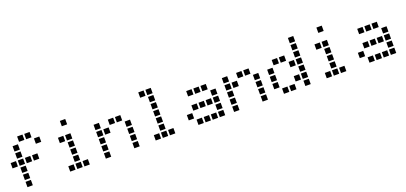

<svg xmlns="http://www.w3.org/2000/svg" viewBox="22 -1617 5356 2532"><g transform="rotate(-20 2700.0 -350.5)"><path d="M214 -688Q213 -688 213 -688Q213 -688 213 -687V-614Q213 -613 213 -613Q213 -613 214 -613H287Q288 -613 288 -613Q288 -613 288 -614V-687Q288 -688 288 -688Q288 -688 287 -688ZM314 -688Q313 -688 313 -688Q313 -688 313 -687V-614Q313 -613 313 -613Q313 -613 314 -613H387Q388 -613 388 -613Q388 -613 388 -614V-687Q388 -688 388 -688Q388 -688 387 -688ZM114 -588Q113 -588 113 -588Q113 -588 113 -587V-514Q113 -513 113 -513Q113 -513 114 -513H187Q188 -513 188 -513Q188 -513 188 -514V-587Q188 -588 188 -588Q188 -588 187 -588ZM414 -588Q413 -588 413 -588Q413 -588 413 -587V-514Q413 -513 413 -513Q413 -513 414 -513H487Q488 -513 488 -513Q488 -513 488 -514V-587Q488 -588 488 -588Q488 -588 487 -588ZM114 -488Q113 -488 113 -488Q113 -488 113 -487V-414Q113 -413 113 -413Q113 -413 114 -413H187Q188 -413 188 -413Q188 -413 188 -414V-487Q188 -488 188 -488Q188 -488 187 -488ZM14 -388Q13 -388 13 -388Q13 -388 13 -387V-314Q13 -313 13 -313Q13 -313 14 -313H87Q88 -313 88 -313Q88 -313 88 -314V-387Q88 -388 88 -388Q88 -388 87 -388ZM114 -388Q113 -388 113 -388Q113 -388 113 -387V-314Q113 -313 113 -313Q113 -313 114 -313H187Q188 -313 188 -313Q188 -313 188 -314V-387Q188 -388 188 -388Q188 -388 187 -388ZM214 -388Q213 -388 213 -388Q213 -388 213 -387V-314Q213 -313 213 -313Q213 -313 214 -313H287Q288 -313 288 -313Q288 -313 288 -314V-387Q288 -388 288 -388Q288 -388 287 -388ZM314 -388Q313 -388 313 -388Q313 -388 313 -387V-314Q313 -313 313 -313Q313 -313 314 -313H387Q388 -313 388 -313Q388 -313 388 -314V-387Q388 -388 388 -388Q388 -388 387 -388ZM114 -288Q113 -288 113 -288Q113 -288 113 -287V-214Q113 -213 113 -213Q113 -213 114 -213H187Q188 -213 188 -213Q188 -213 188 -214V-287Q188 -288 188 -288Q188 -288 187 -288ZM114 -188Q113 -188 113 -188Q113 -188 113 -187V-114Q113 -113 113 -113Q113 -113 114 -113H187Q188 -113 188 -113Q188 -113 188 -114V-187Q188 -188 188 -188Q188 -188 187 -188ZM114 -88Q113 -88 113 -88Q113 -88 113 -87V-14Q113 -13 113 -13Q113 -13 114 -13H187Q188 -13 188 -13Q188 -13 188 -14V-87Q188 -88 188 -88Q188 -88 187 -88Z M814 -688Q813 -688 813 -688Q813 -688 813 -687V-614Q813 -613 813 -613Q813 -613 814 -613H887Q888 -613 888 -613Q888 -613 888 -614V-687Q888 -688 888 -688Q888 -688 887 -688ZM714 -488Q713 -488 713 -488Q713 -488 713 -487V-414Q713 -413 713 -413Q713 -413 714 -413H787Q788 -413 788 -413Q788 -413 788 -414V-487Q788 -488 788 -488Q788 -488 787 -488ZM814 -488Q813 -488 813 -488Q813 -488 813 -487V-414Q813 -413 813 -413Q813 -413 814 -413H887Q888 -413 888 -413Q888 -413 888 -414V-487Q888 -488 888 -488Q888 -488 887 -488ZM814 -388Q813 -388 813 -388Q813 -388 813 -387V-314Q813 -313 813 -313Q813 -313 814 -313H887Q888 -313 888 -313Q888 -313 888 -314V-387Q888 -388 888 -388Q888 -388 887 -388ZM814 -288Q813 -288 813 -288Q813 -288 813 -287V-214Q813 -213 813 -213Q813 -213 814 -213H887Q888 -213 888 -213Q888 -213 888 -214V-287Q888 -288 888 -288Q888 -288 887 -288ZM814 -188Q813 -188 813 -188Q813 -188 813 -187V-114Q813 -113 813 -113Q813 -113 814 -113H887Q888 -113 888 -113Q888 -113 888 -114V-187Q888 -188 888 -188Q888 -188 887 -188ZM714 -88Q713 -88 713 -88Q713 -88 713 -87V-14Q713 -13 713 -13Q713 -13 714 -13H787Q788 -13 788 -13Q788 -13 788 -14V-87Q788 -88 788 -88Q788 -88 787 -88ZM814 -88Q813 -88 813 -88Q813 -88 813 -87V-14Q813 -13 813 -13Q813 -13 814 -13H887Q888 -13 888 -13Q888 -13 888 -14V-87Q888 -88 888 -88Q888 -88 887 -88ZM914 -88Q913 -88 913 -88Q913 -88 913 -87V-14Q913 -13 913 -13Q913 -13 914 -13H987Q988 -13 988 -13Q988 -13 988 -14V-87Q988 -88 988 -88Q988 -88 987 -88Z M1214 -488Q1213 -488 1213 -488Q1213 -488 1213 -487V-414Q1213 -413 1213 -413Q1213 -413 1214 -413H1287Q1288 -413 1288 -413Q1288 -413 1288 -414V-487Q1288 -488 1288 -488Q1288 -488 1287 -488ZM1414 -488Q1413 -488 1413 -488Q1413 -488 1413 -487V-414Q1413 -413 1413 -413Q1413 -413 1414 -413H1487Q1488 -413 1488 -413Q1488 -413 1488 -414V-487Q1488 -488 1488 -488Q1488 -488 1487 -488ZM1514 -488Q1513 -488 1513 -488Q1513 -488 1513 -487V-414Q1513 -413 1513 -413Q1513 -413 1514 -413H1587Q1588 -413 1588 -413Q1588 -413 1588 -414V-487Q1588 -488 1588 -488Q1588 -488 1587 -488ZM1214 -388Q1213 -388 1213 -388Q1213 -388 1213 -387V-314Q1213 -313 1213 -313Q1213 -313 1214 -313H1287Q1288 -313 1288 -313Q1288 -313 1288 -314V-387Q1288 -388 1288 -388Q1288 -388 1287 -388ZM1314 -388Q1313 -388 1313 -388Q1313 -388 1313 -387V-314Q1313 -313 1313 -313Q1313 -313 1314 -313H1387Q1388 -313 1388 -313Q1388 -313 1388 -314V-387Q1388 -388 1388 -388Q1388 -388 1387 -388ZM1614 -388Q1613 -388 1613 -388Q1613 -388 1613 -387V-314Q1613 -313 1613 -313Q1613 -313 1614 -313H1687Q1688 -313 1688 -313Q1688 -313 1688 -314V-387Q1688 -388 1688 -388Q1688 -388 1687 -388ZM1214 -288Q1213 -288 1213 -288Q1213 -288 1213 -287V-214Q1213 -213 1213 -213Q1213 -213 1214 -213H1287Q1288 -213 1288 -213Q1288 -213 1288 -214V-287Q1288 -288 1288 -288Q1288 -288 1287 -288ZM1614 -288Q1613 -288 1613 -288Q1613 -288 1613 -287V-214Q1613 -213 1613 -213Q1613 -213 1614 -213H1687Q1688 -213 1688 -213Q1688 -213 1688 -214V-287Q1688 -288 1688 -288Q1688 -288 1687 -288ZM1214 -188Q1213 -188 1213 -188Q1213 -188 1213 -187V-114Q1213 -113 1213 -113Q1213 -113 1214 -113H1287Q1288 -113 1288 -113Q1288 -113 1288 -114V-187Q1288 -188 1288 -188Q1288 -188 1287 -188ZM1614 -188Q1613 -188 1613 -188Q1613 -188 1613 -187V-114Q1613 -113 1613 -113Q1613 -113 1614 -113H1687Q1688 -113 1688 -113Q1688 -113 1688 -114V-187Q1688 -188 1688 -188Q1688 -188 1687 -188ZM1214 -88Q1213 -88 1213 -88Q1213 -88 1213 -87V-14Q1213 -13 1213 -13Q1213 -13 1214 -13H1287Q1288 -13 1288 -13Q1288 -13 1288 -14V-87Q1288 -88 1288 -88Q1288 -88 1287 -88ZM1614 -88Q1613 -88 1613 -88Q1613 -88 1613 -87V-14Q1613 -13 1613 -13Q1613 -13 1614 -13H1687Q1688 -13 1688 -13Q1688 -13 1688 -14V-87Q1688 -88 1688 -88Q1688 -88 1687 -88Z M1914 -688Q1913 -688 1913 -688Q1913 -688 1913 -687V-614Q1913 -613 1913 -613Q1913 -613 1914 -613H1987Q1988 -613 1988 -613Q1988 -613 1988 -614V-687Q1988 -688 1988 -688Q1988 -688 1987 -688ZM2014 -688Q2013 -688 2013 -688Q2013 -688 2013 -687V-614Q2013 -613 2013 -613Q2013 -613 2014 -613H2087Q2088 -613 2088 -613Q2088 -613 2088 -614V-687Q2088 -688 2088 -688Q2088 -688 2087 -688ZM2014 -588Q2013 -588 2013 -588Q2013 -588 2013 -587V-514Q2013 -513 2013 -513Q2013 -513 2014 -513H2087Q2088 -513 2088 -513Q2088 -513 2088 -514V-587Q2088 -588 2088 -588Q2088 -588 2087 -588ZM2014 -488Q2013 -488 2013 -488Q2013 -488 2013 -487V-414Q2013 -413 2013 -413Q2013 -413 2014 -413H2087Q2088 -413 2088 -413Q2088 -413 2088 -414V-487Q2088 -488 2088 -488Q2088 -488 2087 -488ZM2014 -388Q2013 -388 2013 -388Q2013 -388 2013 -387V-314Q2013 -313 2013 -313Q2013 -313 2014 -313H2087Q2088 -313 2088 -313Q2088 -313 2088 -314V-387Q2088 -388 2088 -388Q2088 -388 2087 -388ZM2014 -288Q2013 -288 2013 -288Q2013 -288 2013 -287V-214Q2013 -213 2013 -213Q2013 -213 2014 -213H2087Q2088 -213 2088 -213Q2088 -213 2088 -214V-287Q2088 -288 2088 -288Q2088 -288 2087 -288ZM2014 -188Q2013 -188 2013 -188Q2013 -188 2013 -187V-114Q2013 -113 2013 -113Q2013 -113 2014 -113H2087Q2088 -113 2088 -113Q2088 -113 2088 -114V-187Q2088 -188 2088 -188Q2088 -188 2087 -188ZM1914 -88Q1913 -88 1913 -88Q1913 -88 1913 -87V-14Q1913 -13 1913 -13Q1913 -13 1914 -13H1987Q1988 -13 1988 -13Q1988 -13 1988 -14V-87Q1988 -88 1988 -88Q1988 -88 1987 -88ZM2014 -88Q2013 -88 2013 -88Q2013 -88 2013 -87V-14Q2013 -13 2013 -13Q2013 -13 2014 -13H2087Q2088 -13 2088 -13Q2088 -13 2088 -14V-87Q2088 -88 2088 -88Q2088 -88 2087 -88ZM2114 -88Q2113 -88 2113 -88Q2113 -88 2113 -87V-14Q2113 -13 2113 -13Q2113 -13 2114 -13H2187Q2188 -13 2188 -13Q2188 -13 2188 -14V-87Q2188 -88 2188 -88Q2188 -88 2187 -88Z M2514 -488Q2513 -488 2513 -488Q2513 -488 2513 -487V-414Q2513 -413 2513 -413Q2513 -413 2514 -413H2587Q2588 -413 2588 -413Q2588 -413 2588 -414V-487Q2588 -488 2588 -488Q2588 -488 2587 -488ZM2614 -488Q2613 -488 2613 -488Q2613 -488 2613 -487V-414Q2613 -413 2613 -413Q2613 -413 2614 -413H2687Q2688 -413 2688 -413Q2688 -413 2688 -414V-487Q2688 -488 2688 -488Q2688 -488 2687 -488ZM2714 -488Q2713 -488 2713 -488Q2713 -488 2713 -487V-414Q2713 -413 2713 -413Q2713 -413 2714 -413H2787Q2788 -413 2788 -413Q2788 -413 2788 -414V-487Q2788 -488 2788 -488Q2788 -488 2787 -488ZM2814 -388Q2813 -388 2813 -388Q2813 -388 2813 -387V-314Q2813 -313 2813 -313Q2813 -313 2814 -313H2887Q2888 -313 2888 -313Q2888 -313 2888 -314V-387Q2888 -388 2888 -388Q2888 -388 2887 -388ZM2514 -288Q2513 -288 2513 -288Q2513 -288 2513 -287V-214Q2513 -213 2513 -213Q2513 -213 2514 -213H2587Q2588 -213 2588 -213Q2588 -213 2588 -214V-287Q2588 -288 2588 -288Q2588 -288 2587 -288ZM2614 -288Q2613 -288 2613 -288Q2613 -288 2613 -287V-214Q2613 -213 2613 -213Q2613 -213 2614 -213H2687Q2688 -213 2688 -213Q2688 -213 2688 -214V-287Q2688 -288 2688 -288Q2688 -288 2687 -288ZM2714 -288Q2713 -288 2713 -288Q2713 -288 2713 -287V-214Q2713 -213 2713 -213Q2713 -213 2714 -213H2787Q2788 -213 2788 -213Q2788 -213 2788 -214V-287Q2788 -288 2788 -288Q2788 -288 2787 -288ZM2814 -288Q2813 -288 2813 -288Q2813 -288 2813 -287V-214Q2813 -213 2813 -213Q2813 -213 2814 -213H2887Q2888 -213 2888 -213Q2888 -213 2888 -214V-287Q2888 -288 2888 -288Q2888 -288 2887 -288ZM2414 -188Q2413 -188 2413 -188Q2413 -188 2413 -187V-114Q2413 -113 2413 -113Q2413 -113 2414 -113H2487Q2488 -113 2488 -113Q2488 -113 2488 -114V-187Q2488 -188 2488 -188Q2488 -188 2487 -188ZM2814 -188Q2813 -188 2813 -188Q2813 -188 2813 -187V-114Q2813 -113 2813 -113Q2813 -113 2814 -113H2887Q2888 -113 2888 -113Q2888 -113 2888 -114V-187Q2888 -188 2888 -188Q2888 -188 2887 -188ZM2514 -88Q2513 -88 2513 -88Q2513 -88 2513 -87V-14Q2513 -13 2513 -13Q2513 -13 2514 -13H2587Q2588 -13 2588 -13Q2588 -13 2588 -14V-87Q2588 -88 2588 -88Q2588 -88 2587 -88ZM2614 -88Q2613 -88 2613 -88Q2613 -88 2613 -87V-14Q2613 -13 2613 -13Q2613 -13 2614 -13H2687Q2688 -13 2688 -13Q2688 -13 2688 -14V-87Q2688 -88 2688 -88Q2688 -88 2687 -88ZM2714 -88Q2713 -88 2713 -88Q2713 -88 2713 -87V-14Q2713 -13 2713 -13Q2713 -13 2714 -13H2787Q2788 -13 2788 -13Q2788 -13 2788 -14V-87Q2788 -88 2788 -88Q2788 -88 2787 -88ZM2814 -88Q2813 -88 2813 -88Q2813 -88 2813 -87V-14Q2813 -13 2813 -13Q2813 -13 2814 -13H2887Q2888 -13 2888 -13Q2888 -13 2888 -14V-87Q2888 -88 2888 -88Q2888 -88 2887 -88Z M3014 -488Q3013 -488 3013 -488Q3013 -488 3013 -487V-414Q3013 -413 3013 -413Q3013 -413 3014 -413H3087Q3088 -413 3088 -413Q3088 -413 3088 -414V-487Q3088 -488 3088 -488Q3088 -488 3087 -488ZM3214 -488Q3213 -488 3213 -488Q3213 -488 3213 -487V-414Q3213 -413 3213 -413Q3213 -413 3214 -413H3287Q3288 -413 3288 -413Q3288 -413 3288 -414V-487Q3288 -488 3288 -488Q3288 -488 3287 -488ZM3314 -488Q3313 -488 3313 -488Q3313 -488 3313 -487V-414Q3313 -413 3313 -413Q3313 -413 3314 -413H3387Q3388 -413 3388 -413Q3388 -413 3388 -414V-487Q3388 -488 3388 -488Q3388 -488 3387 -488ZM3014 -388Q3013 -388 3013 -388Q3013 -388 3013 -387V-314Q3013 -313 3013 -313Q3013 -313 3014 -313H3087Q3088 -313 3088 -313Q3088 -313 3088 -314V-387Q3088 -388 3088 -388Q3088 -388 3087 -388ZM3114 -388Q3113 -388 3113 -388Q3113 -388 3113 -387V-314Q3113 -313 3113 -313Q3113 -313 3114 -313H3187Q3188 -313 3188 -313Q3188 -313 3188 -314V-387Q3188 -388 3188 -388Q3188 -388 3187 -388ZM3414 -388Q3413 -388 3413 -388Q3413 -388 3413 -387V-314Q3413 -313 3413 -313Q3413 -313 3414 -313H3487Q3488 -313 3488 -313Q3488 -313 3488 -314V-387Q3488 -388 3488 -388Q3488 -388 3487 -388ZM3014 -288Q3013 -288 3013 -288Q3013 -288 3013 -287V-214Q3013 -213 3013 -213Q3013 -213 3014 -213H3087Q3088 -213 3088 -213Q3088 -213 3088 -214V-287Q3088 -288 3088 -288Q3088 -288 3087 -288ZM3414 -288Q3413 -288 3413 -288Q3413 -288 3413 -287V-214Q3413 -213 3413 -213Q3413 -213 3414 -213H3487Q3488 -213 3488 -213Q3488 -213 3488 -214V-287Q3488 -288 3488 -288Q3488 -288 3487 -288ZM3014 -188Q3013 -188 3013 -188Q3013 -188 3013 -187V-114Q3013 -113 3013 -113Q3013 -113 3014 -113H3087Q3088 -113 3088 -113Q3088 -113 3088 -114V-187Q3088 -188 3088 -188Q3088 -188 3087 -188ZM3414 -188Q3413 -188 3413 -188Q3413 -188 3413 -187V-114Q3413 -113 3413 -113Q3413 -113 3414 -113H3487Q3488 -113 3488 -113Q3488 -113 3488 -114V-187Q3488 -188 3488 -188Q3488 -188 3487 -188ZM3014 -88Q3013 -88 3013 -88Q3013 -88 3013 -87V-14Q3013 -13 3013 -13Q3013 -13 3014 -13H3087Q3088 -13 3088 -13Q3088 -13 3088 -14V-87Q3088 -88 3088 -88Q3088 -88 3087 -88ZM3414 -88Q3413 -88 3413 -88Q3413 -88 3413 -87V-14Q3413 -13 3413 -13Q3413 -13 3414 -13H3487Q3488 -13 3488 -13Q3488 -13 3488 -14V-87Q3488 -88 3488 -88Q3488 -88 3487 -88Z M4014 -688Q4013 -688 4013 -688Q4013 -688 4013 -687V-614Q4013 -613 4013 -613Q4013 -613 4014 -613H4087Q4088 -613 4088 -613Q4088 -613 4088 -614V-687Q4088 -688 4088 -688Q4088 -688 4087 -688ZM4014 -588Q4013 -588 4013 -588Q4013 -588 4013 -587V-514Q4013 -513 4013 -513Q4013 -513 4014 -513H4087Q4088 -513 4088 -513Q4088 -513 4088 -514V-587Q4088 -588 4088 -588Q4088 -588 4087 -588ZM3714 -488Q3713 -488 3713 -488Q3713 -488 3713 -487V-414Q3713 -413 3713 -413Q3713 -413 3714 -413H3787Q3788 -413 3788 -413Q3788 -413 3788 -414V-487Q3788 -488 3788 -488Q3788 -488 3787 -488ZM3814 -488Q3813 -488 3813 -488Q3813 -488 3813 -487V-414Q3813 -413 3813 -413Q3813 -413 3814 -413H3887Q3888 -413 3888 -413Q3888 -413 3888 -414V-487Q3888 -488 3888 -488Q3888 -488 3887 -488ZM4014 -488Q4013 -488 4013 -488Q4013 -488 4013 -487V-414Q4013 -413 4013 -413Q4013 -413 4014 -413H4087Q4088 -413 4088 -413Q4088 -413 4088 -414V-487Q4088 -488 4088 -488Q4088 -488 4087 -488ZM3614 -388Q3613 -388 3613 -388Q3613 -388 3613 -387V-314Q3613 -313 3613 -313Q3613 -313 3614 -313H3687Q3688 -313 3688 -313Q3688 -313 3688 -314V-387Q3688 -388 3688 -388Q3688 -388 3687 -388ZM3914 -388Q3913 -388 3913 -388Q3913 -388 3913 -387V-314Q3913 -313 3913 -313Q3913 -313 3914 -313H3987Q3988 -313 3988 -313Q3988 -313 3988 -314V-387Q3988 -388 3988 -388Q3988 -388 3987 -388ZM4014 -388Q4013 -388 4013 -388Q4013 -388 4013 -387V-314Q4013 -313 4013 -313Q4013 -313 4014 -313H4087Q4088 -313 4088 -313Q4088 -313 4088 -314V-387Q4088 -388 4088 -388Q4088 -388 4087 -388ZM3614 -288Q3613 -288 3613 -288Q3613 -288 3613 -287V-214Q3613 -213 3613 -213Q3613 -213 3614 -213H3687Q3688 -213 3688 -213Q3688 -213 3688 -214V-287Q3688 -288 3688 -288Q3688 -288 3687 -288ZM4014 -288Q4013 -288 4013 -288Q4013 -288 4013 -287V-214Q4013 -213 4013 -213Q4013 -213 4014 -213H4087Q4088 -213 4088 -213Q4088 -213 4088 -214V-287Q4088 -288 4088 -288Q4088 -288 4087 -288ZM3614 -188Q3613 -188 3613 -188Q3613 -188 3613 -187V-114Q3613 -113 3613 -113Q3613 -113 3614 -113H3687Q3688 -113 3688 -113Q3688 -113 3688 -114V-187Q3688 -188 3688 -188Q3688 -188 3687 -188ZM3914 -188Q3913 -188 3913 -188Q3913 -188 3913 -187V-114Q3913 -113 3913 -113Q3913 -113 3914 -113H3987Q3988 -113 3988 -113Q3988 -113 3988 -114V-187Q3988 -188 3988 -188Q3988 -188 3987 -188ZM4014 -188Q4013 -188 4013 -188Q4013 -188 4013 -187V-114Q4013 -113 4013 -113Q4013 -113 4014 -113H4087Q4088 -113 4088 -113Q4088 -113 4088 -114V-187Q4088 -188 4088 -188Q4088 -188 4087 -188ZM3714 -88Q3713 -88 3713 -88Q3713 -88 3713 -87V-14Q3713 -13 3713 -13Q3713 -13 3714 -13H3787Q3788 -13 3788 -13Q3788 -13 3788 -14V-87Q3788 -88 3788 -88Q3788 -88 3787 -88ZM3814 -88Q3813 -88 3813 -88Q3813 -88 3813 -87V-14Q3813 -13 3813 -13Q3813 -13 3814 -13H3887Q3888 -13 3888 -13Q3888 -13 3888 -14V-87Q3888 -88 3888 -88Q3888 -88 3887 -88ZM4014 -88Q4013 -88 4013 -88Q4013 -88 4013 -87V-14Q4013 -13 4013 -13Q4013 -13 4014 -13H4087Q4088 -13 4088 -13Q4088 -13 4088 -14V-87Q4088 -88 4088 -88Q4088 -88 4087 -88Z M4414 -688Q4413 -688 4413 -688Q4413 -688 4413 -687V-614Q4413 -613 4413 -613Q4413 -613 4414 -613H4487Q4488 -613 4488 -613Q4488 -613 4488 -614V-687Q4488 -688 4488 -688Q4488 -688 4487 -688ZM4314 -488Q4313 -488 4313 -488Q4313 -488 4313 -487V-414Q4313 -413 4313 -413Q4313 -413 4314 -413H4387Q4388 -413 4388 -413Q4388 -413 4388 -414V-487Q4388 -488 4388 -488Q4388 -488 4387 -488ZM4414 -488Q4413 -488 4413 -488Q4413 -488 4413 -487V-414Q4413 -413 4413 -413Q4413 -413 4414 -413H4487Q4488 -413 4488 -413Q4488 -413 4488 -414V-487Q4488 -488 4488 -488Q4488 -488 4487 -488ZM4414 -388Q4413 -388 4413 -388Q4413 -388 4413 -387V-314Q4413 -313 4413 -313Q4413 -313 4414 -313H4487Q4488 -313 4488 -313Q4488 -313 4488 -314V-387Q4488 -388 4488 -388Q4488 -388 4487 -388ZM4414 -288Q4413 -288 4413 -288Q4413 -288 4413 -287V-214Q4413 -213 4413 -213Q4413 -213 4414 -213H4487Q4488 -213 4488 -213Q4488 -213 4488 -214V-287Q4488 -288 4488 -288Q4488 -288 4487 -288ZM4414 -188Q4413 -188 4413 -188Q4413 -188 4413 -187V-114Q4413 -113 4413 -113Q4413 -113 4414 -113H4487Q4488 -113 4488 -113Q4488 -113 4488 -114V-187Q4488 -188 4488 -188Q4488 -188 4487 -188ZM4314 -88Q4313 -88 4313 -88Q4313 -88 4313 -87V-14Q4313 -13 4313 -13Q4313 -13 4314 -13H4387Q4388 -13 4388 -13Q4388 -13 4388 -14V-87Q4388 -88 4388 -88Q4388 -88 4387 -88ZM4414 -88Q4413 -88 4413 -88Q4413 -88 4413 -87V-14Q4413 -13 4413 -13Q4413 -13 4414 -13H4487Q4488 -13 4488 -13Q4488 -13 4488 -14V-87Q4488 -88 4488 -88Q4488 -88 4487 -88ZM4514 -88Q4513 -88 4513 -88Q4513 -88 4513 -87V-14Q4513 -13 4513 -13Q4513 -13 4514 -13H4587Q4588 -13 4588 -13Q4588 -13 4588 -14V-87Q4588 -88 4588 -88Q4588 -88 4587 -88Z M4914 -488Q4913 -488 4913 -488Q4913 -488 4913 -487V-414Q4913 -413 4913 -413Q4913 -413 4914 -413H4987Q4988 -413 4988 -413Q4988 -413 4988 -414V-487Q4988 -488 4988 -488Q4988 -488 4987 -488ZM5014 -488Q5013 -488 5013 -488Q5013 -488 5013 -487V-414Q5013 -413 5013 -413Q5013 -413 5014 -413H5087Q5088 -413 5088 -413Q5088 -413 5088 -414V-487Q5088 -488 5088 -488Q5088 -488 5087 -488ZM5114 -488Q5113 -488 5113 -488Q5113 -488 5113 -487V-414Q5113 -413 5113 -413Q5113 -413 5114 -413H5187Q5188 -413 5188 -413Q5188 -413 5188 -414V-487Q5188 -488 5188 -488Q5188 -488 5187 -488ZM5214 -388Q5213 -388 5213 -388Q5213 -388 5213 -387V-314Q5213 -313 5213 -313Q5213 -313 5214 -313H5287Q5288 -313 5288 -313Q5288 -313 5288 -314V-387Q5288 -388 5288 -388Q5288 -388 5287 -388ZM4914 -288Q4913 -288 4913 -288Q4913 -288 4913 -287V-214Q4913 -213 4913 -213Q4913 -213 4914 -213H4987Q4988 -213 4988 -213Q4988 -213 4988 -214V-287Q4988 -288 4988 -288Q4988 -288 4987 -288ZM5014 -288Q5013 -288 5013 -288Q5013 -288 5013 -287V-214Q5013 -213 5013 -213Q5013 -213 5014 -213H5087Q5088 -213 5088 -213Q5088 -213 5088 -214V-287Q5088 -288 5088 -288Q5088 -288 5087 -288ZM5114 -288Q5113 -288 5113 -288Q5113 -288 5113 -287V-214Q5113 -213 5113 -213Q5113 -213 5114 -213H5187Q5188 -213 5188 -213Q5188 -213 5188 -214V-287Q5188 -288 5188 -288Q5188 -288 5187 -288ZM5214 -288Q5213 -288 5213 -288Q5213 -288 5213 -287V-214Q5213 -213 5213 -213Q5213 -213 5214 -213H5287Q5288 -213 5288 -213Q5288 -213 5288 -214V-287Q5288 -288 5288 -288Q5288 -288 5287 -288ZM4814 -188Q4813 -188 4813 -188Q4813 -188 4813 -187V-114Q4813 -113 4813 -113Q4813 -113 4814 -113H4887Q4888 -113 4888 -113Q4888 -113 4888 -114V-187Q4888 -188 4888 -188Q4888 -188 4887 -188ZM5214 -188Q5213 -188 5213 -188Q5213 -188 5213 -187V-114Q5213 -113 5213 -113Q5213 -113 5214 -113H5287Q5288 -113 5288 -113Q5288 -113 5288 -114V-187Q5288 -188 5288 -188Q5288 -188 5287 -188ZM4914 -88Q4913 -88 4913 -88Q4913 -88 4913 -87V-14Q4913 -13 4913 -13Q4913 -13 4914 -13H4987Q4988 -13 4988 -13Q4988 -13 4988 -14V-87Q4988 -88 4988 -88Q4988 -88 4987 -88ZM5014 -88Q5013 -88 5013 -88Q5013 -88 5013 -87V-14Q5013 -13 5013 -13Q5013 -13 5014 -13H5087Q5088 -13 5088 -13Q5088 -13 5088 -14V-87Q5088 -88 5088 -88Q5088 -88 5087 -88ZM5114 -88Q5113 -88 5113 -88Q5113 -88 5113 -87V-14Q5113 -13 5113 -13Q5113 -13 5114 -13H5187Q5188 -13 5188 -13Q5188 -13 5188 -14V-87Q5188 -88 5188 -88Q5188 -88 5187 -88ZM5214 -88Q5213 -88 5213 -88Q5213 -88 5213 -87V-14Q5213 -13 5213 -13Q5213 -13 5214 -13H5287Q5288 -13 5288 -13Q5288 -13 5288 -14V-87Q5288 -88 5288 -88Q5288 -88 5287 -88Z"/></g></svg>

Font: Doto
Style: Bold
Weight: 700
Monospace: yes
Version: Version 1.000